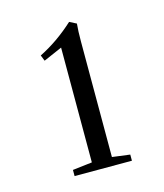

<svg xmlns="http://www.w3.org/2000/svg" viewBox="-72 -713 441 515"><g transform="rotate(-15 149.0 -455.5)"><path d="M73.2 -253.4V-270.5L127.4 -276.9V-595.7L75.7 -573.2L69.3 -589.4Q119.6 -614.3 166 -656.7L185.1 -647Q183.1 -627.4 183.1 -598.1V-276.9L232.4 -270.5V-253.4Z"/></g></svg>

Font: Elstob Light
Style: Regular
Weight: 300
Designer: Peter S. Baker
Version: Version 1.015